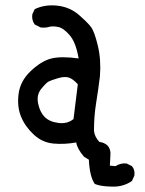

<svg xmlns="http://www.w3.org/2000/svg" viewBox="-20 -613 540 713"><path d="M394 80Q352 79 332 70Q313 43 310 -20L292 -31Q267 -60 263 -84Q218 -76 177.5 -80Q137 -84 105.5 -113Q74 -142 58.5 -179Q43 -216 49 -264Q55 -312 94 -349Q133 -386 169.5 -395.5Q206 -405 272 -396Q262 -455 239 -482Q216 -509 195.5 -513Q175 -517 161.5 -513Q148 -509 131 -511L109 -522Q97 -538 100 -560L109 -579Q146 -597 192.5 -592Q239 -587 272.5 -558Q306 -529 318.5 -512Q331 -495 343.5 -442.5Q356 -390 351 -329Q345 -280 337 -230.5Q329 -181 329 -128Q331 -105 349 -86Q367 -84 380 -72Q392 -58 390 -37L388 2L409 4Q427 -8 450 -6L470 4Q482 18 479 39L470 59Q437 82 394 80ZM253 -171 269 -300Q251 -320 235.5 -325Q220 -330 195 -322.5Q170 -315 161 -310.5Q152 -306 133.5 -283.5Q115 -261 121.5 -229Q128 -197 145.5 -179Q163 -161 196.5 -156.5Q230 -152 253 -171Z"/></svg>

Font: NaniFont Regular
Style: Regular
Weight: 400
Designer: Nanigashitei
Version: Version 1.036